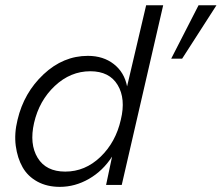

<svg xmlns="http://www.w3.org/2000/svg" viewBox="-20 -710 851 737"><path d="M209.5 7.3Q160.6 7.3 123.5 -12.9Q86.4 -33.2 66.7 -68.1Q46.9 -103 40.5 -150.1Q34.2 -197.3 47.4 -250.5Q71.8 -354 147.2 -424.8Q222.7 -495.6 317.4 -495.6Q376.5 -495.6 417 -463.9Q457.5 -432.1 467.8 -378.4L541 -689.9H606.4L447.3 0H387.2L410.2 -108.9Q375 -54.2 321.5 -23.4Q268.1 7.3 209.5 7.3ZM637.2 -484.9 742.2 -689.9H811L679.2 -484.9ZM230.5 -51.3Q306.6 -51.3 365.5 -107.7Q424.3 -164.1 443.8 -250.5Q463.4 -331.1 431.6 -383.8Q399.9 -436.5 326.7 -436.5Q250.5 -436.5 190.4 -380.1Q130.4 -323.7 110.8 -238.3Q92.3 -157.2 124.5 -104.2Q156.7 -51.3 230.5 -51.3Z"/></svg>

Font: HK Grotesk Legacy
Style: Italic
Weight: 400
Italic angle: -13°
Designer: Alfredo Marco Pradil
Foundry: Hanken Design Co.
Version: Version 2.022;PS 002.022;hotconv 1.0.88;makeotf.lib2.5.64775